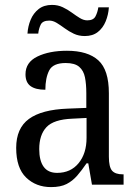

<svg xmlns="http://www.w3.org/2000/svg" viewBox="-20 -753 563 783"><path d="M188 10Q127 10 86.5 -29Q46 -68 46 -150Q46 -230 98 -268Q150 -306 256 -310L332 -313V-373Q332 -410 326.5 -437.5Q321 -465 303 -480.5Q285 -496 248 -496Q196 -496 180.5 -465.5Q165 -435 165 -387Q125 -387 104.5 -402Q84 -417 84 -450Q84 -499 132.5 -522.5Q181 -546 253 -546Q338 -546 381 -507Q424 -468 424 -373V-114Q424 -72 437 -57Q450 -42 481 -42H484V0H355L340 -87H333Q314 -59 295 -37Q276 -15 251.5 -2.5Q227 10 188 10ZM213 -48Q268 -48 300.5 -87.5Q333 -127 333 -191V-272L275 -269Q199 -266 169.5 -234.5Q140 -203 140 -145Q140 -98 158 -73Q176 -48 213 -48ZM326 -606Q301 -606 281 -615.5Q261 -625 244 -637.5Q227 -650 211.5 -659.5Q196 -669 181 -669Q154 -669 146 -652.5Q138 -636 136 -616H92Q94 -646 105 -672.5Q116 -699 137.5 -716Q159 -733 192 -733Q216 -733 236 -723.5Q256 -714 273 -701.5Q290 -689 305.5 -679.5Q321 -670 336 -670Q361 -670 369.5 -686.5Q378 -703 381 -723H424Q422 -693 411 -666Q400 -639 379 -622.5Q358 -606 326 -606Z"/></svg>

Font: Noto Serif SemiCondensed
Style: Regular
Weight: 400
Width: 4
Designer: Monotype Design Team
Foundry: Monotype Imaging Inc.
Version: Version 2.013